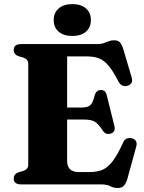

<svg xmlns="http://www.w3.org/2000/svg" viewBox="-20 -920 717 958"><path d="M48.5 -671Q48.5 -700 85.5 -700H463.5Q484 -700 497.2 -704.8Q510.5 -709.5 522.5 -714.2Q534.5 -719 550 -719Q569 -719 578.8 -708.2Q588.5 -697.5 595.5 -673.5L637 -533.5Q646 -502.5 618.5 -493Q587.5 -482.5 571 -513.5Q544 -566 521.2 -592.8Q498.5 -619.5 473.2 -629Q448 -638.5 414 -638.5H315V-383.5H387Q418 -383.5 430.8 -395.5Q443.5 -407.5 452 -442.5Q459.5 -470.5 483 -471Q506 -471.5 512.5 -445.5L550.5 -292.5Q558 -262 534 -254Q508 -245.5 493.5 -267.5Q471 -302 453 -312.8Q435 -323.5 399 -323.5H315V-117Q315 -61.5 373 -61.5H428.5Q464.5 -61.5 491.2 -72.8Q518 -84 542.2 -115.8Q566.5 -147.5 594.5 -209Q606.5 -236 636 -230.5Q651 -227.5 657.8 -216.8Q664.5 -206 660 -189.5L615.5 -27.5Q608.5 -4.5 598.2 6.8Q588 18 567.5 18Q547 18 530.2 9Q513.5 0 483.5 0H85.5Q48.5 0 48.5 -29Q48.5 -52 72.5 -60.5L96 -67Q121 -75.5 121 -98V-602Q121 -624.5 96 -633L72.5 -639.5Q48.5 -648 48.5 -671ZM341 -740.5Q298 -740.5 273 -761.8Q248 -783 248 -820Q248 -856.5 273 -878Q298 -899.5 341 -899.5Q384.5 -899.5 409 -878Q433.5 -856.5 433.5 -820Q433.5 -783.5 409 -762Q384.5 -740.5 341 -740.5Z"/></svg>

Font: Fraunces 9pt S000
Style: Bold
Weight: 700
Version: Version 1.000; ttfautohint (v1.8.3)